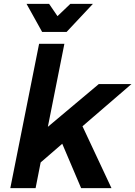

<svg xmlns="http://www.w3.org/2000/svg" viewBox="-20 -967 696 987"><path d="M553 0H397L300 -228L189 -132L163 0H33L181 -742H311L226 -315L488 -535H656L404 -318ZM322.5 -803H196.5L116.5 -947H232.5L275.5 -884L341.5 -947H457.5Z"/></svg>

Font: Argentum Sans Medium
Style: Italic
Weight: 500
Italic angle: -11°
Designer: Julieta Ulanovsky (font), Cristiano Sobral (main changes and remaster)
Foundry: Julieta Ulanovsky (font), Cristiano Sobral (main changes and remaster)
Version: Version 2.007;June 15, 2022;FontCreator 14.0.0.2814 64-bit; 